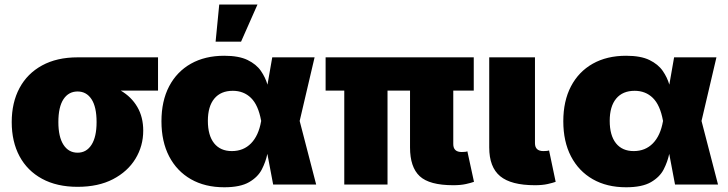

<svg xmlns="http://www.w3.org/2000/svg" viewBox="-20 -792 3126 824"><path d="M313 9.8Q224.1 9.8 160.6 -24.7Q97.2 -59.1 63.7 -121.6Q30.3 -184.1 30.3 -268.1Q30.3 -351.6 63.7 -414.1Q97.2 -476.6 160.6 -511.2Q224.1 -545.9 313 -545.9H658.2V-403.3H498Q543.9 -376.5 569.3 -333Q594.7 -289.6 594.7 -231.4Q594.7 -165.5 561.3 -110.6Q527.8 -55.7 464.8 -22.9Q401.9 9.8 313 9.8ZM313 -399.4Q274.4 -399.4 252.4 -366.2Q230.5 -333 230.5 -268.1Q230.5 -204.6 252.4 -170.7Q274.4 -136.7 313 -136.7Q351.1 -136.7 372.8 -170.7Q394.5 -204.6 394.5 -268.1Q394.5 -333 372.8 -366.2Q351.1 -399.4 313 -399.4Z M942.4 11.7Q859.9 11.7 799.3 -22.9Q738.8 -57.6 705.8 -121.1Q672.9 -184.6 672.9 -271.5Q672.9 -358.4 705.8 -421.4Q738.8 -484.4 799.3 -518.6Q859.9 -552.7 942.4 -552.7Q1005.4 -552.7 1042.7 -534.4Q1080.1 -516.1 1099.6 -487.8Q1119.1 -459.5 1127.9 -428.7L1148.4 -545.9H1330.1L1266.1 -272.9L1336.9 0H1152.3L1127.4 -131.8Q1120.6 -98.1 1103.8 -65.2Q1086.9 -32.2 1049.1 -10.3Q1011.2 11.7 942.4 11.7ZM1101.1 -272.9 1100.6 -274.4Q1088.4 -341.3 1057.1 -371.8Q1025.9 -402.3 979 -402.3Q927.7 -402.3 899.9 -368.9Q872.1 -335.4 872.1 -273.4Q872.1 -210.9 898.9 -177.2Q925.8 -143.6 975.1 -143.6Q1024.9 -143.6 1057.4 -176.8Q1089.8 -210 1100.6 -271.5ZM905.3 -613.3 920.9 -772.5H1085L1014.6 -613.3Z M1925.3 2.9Q1822.8 2.9 1781.2 -35.9Q1739.7 -74.7 1739.7 -159.2V-403.3H1643.1V0H1457.5V-403.3H1377.4V-545.9H2013.2V-403.3H1925.3V-173.8Q1925.3 -139.6 1961.4 -139.6Q1979.5 -139.6 1985.8 -142.6L2014.2 -11.7Q2002.4 -7.3 1979.7 -2.2Q1957 2.9 1925.3 2.9Z M2275.9 2.9Q2173.3 2.9 2126.5 -35.9Q2079.6 -74.7 2079.6 -159.2V-545.9H2275.9V-177.7Q2275.9 -143.6 2312 -143.6Q2330.1 -143.6 2336.4 -146.5L2364.7 -11.7Q2353 -7.3 2330.3 -2.2Q2307.6 2.9 2275.9 2.9Z M2667 11.7Q2584.5 11.7 2523.9 -22.9Q2463.4 -57.6 2430.4 -121.1Q2397.5 -184.6 2397.5 -271.5Q2397.5 -358.4 2430.4 -421.4Q2463.4 -484.4 2523.9 -518.6Q2584.5 -552.7 2667 -552.7Q2730 -552.7 2767.3 -534.4Q2804.7 -516.1 2824.2 -487.8Q2843.8 -459.5 2852.5 -428.7L2873 -545.9H3054.7L2990.7 -272.9L3061.5 0H2877L2852.1 -131.8Q2845.2 -98.1 2828.4 -65.2Q2811.5 -32.2 2773.7 -10.3Q2735.8 11.7 2667 11.7ZM2825.7 -272.9 2825.2 -274.4Q2813 -341.3 2781.7 -371.8Q2750.5 -402.3 2703.6 -402.3Q2652.3 -402.3 2624.5 -368.9Q2596.7 -335.4 2596.7 -273.4Q2596.7 -210.9 2623.5 -177.2Q2650.4 -143.6 2699.7 -143.6Q2749.5 -143.6 2782 -176.8Q2814.5 -210 2825.2 -271.5Z"/></svg>

Font: Inter Black
Style: Regular
Weight: 900
Designer: Rasmus Andersson
Foundry: rsms
Version: Version 4.000;git-a52131595